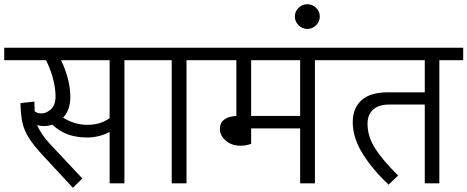

<svg xmlns="http://www.w3.org/2000/svg" viewBox="-40 -868 2213 909"><path d="M661 -583H549V0H479V-244Q462 -233 432.5 -225Q403 -217 373 -217Q323 -217 283 -231Q243 -245 207 -278Q187 -271 167 -271Q151 -271 136 -276Q153 -233 198 -185L350 -23L305 21L167 -128Q120 -178 97 -214.5Q74 -251 66 -288Q58 -325 57 -380L123 -387Q123 -355 124 -341Q137 -331 156 -331Q180 -331 201.5 -351Q223 -371 223 -412Q223 -452 210.5 -497.5Q198 -543 178 -583H-20V-642H661ZM479 -583H249Q269 -542 281 -497Q293 -452 293 -409Q293 -348 259 -311Q283 -295 313 -286Q343 -277 373 -277Q437 -277 479 -309Z M956 -583H843V0H773V-583H640V-642H956Z M1564 -583H1451V0H1381V-260H1149V-187Q1124 -178 1099 -178Q1057 -178 1029 -202Q1001 -226 1001 -258Q1001 -286 1021 -301.5Q1041 -317 1079 -319V-583H936V-642H1564ZM1381 -583H1149V-319H1381Z M1415 -848Q1439 -848 1456.5 -831Q1474 -814 1474 -790Q1474 -766 1456.5 -748.5Q1439 -731 1415 -731Q1391 -731 1373.5 -748.5Q1356 -766 1356 -790Q1356 -814 1373.5 -831Q1391 -848 1415 -848Z M2153 -583H2040V0H1971V-373H1802Q1753 -373 1726.5 -349Q1700 -325 1700 -282Q1700 -221 1736.5 -164.5Q1773 -108 1845 -37L1800 6Q1728 -60 1679 -137Q1630 -214 1630 -290Q1630 -355 1671 -393Q1712 -431 1798 -431H1971V-583H1544V-642H2153Z"/></svg>

Font: Martel Sans Light
Style: Regular
Weight: 300
Designer: Dan Reynolds and Mathieu Réguer
Foundry: Dan Reynolds and Mathieu Réguer
Version: Version 1.002; ttfautohint (v1.1) -l 5 -r 5 -G 72 -x 0 -D la